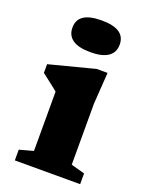

<svg xmlns="http://www.w3.org/2000/svg" viewBox="-141 -813 676 884"><g transform="rotate(20 197.5 -371.0)"><path d="M201 -587Q143 -587 114 -607Q85 -627 85 -665.5Q85 -704.5 114 -723.5Q143 -742.5 201 -742.5Q258.5 -742.5 287.5 -723.5Q316.5 -704.5 316.5 -665.5Q316.5 -627 287.5 -607Q258.5 -587 201 -587ZM308.5 -524.5 298 -370V-71L365 -52.5V0H45V-52.5L113 -71V-361.5Q107.5 -366.5 94.2 -377Q81 -387.5 64.5 -400Q48 -412.5 33 -424.5V-467L255 -524.5Z"/></g></svg>

Font: Newsreader 7pt
Style: Bold
Weight: 700
Designer: Hugues Gentile
Foundry: Production Type
Version: Version 1.003